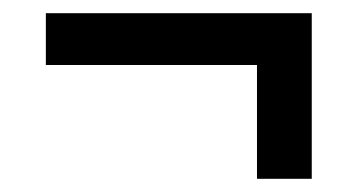

<svg xmlns="http://www.w3.org/2000/svg" viewBox="-20 -370 549 291"><path d="M452.5 -320V-99H369.5V-320ZM452.5 -271.5H49.5V-350H452.5Z"/></svg>

Font: Anek Kannada Medium Medium
Style: Regular
Weight: 500
Version: Version 1.003